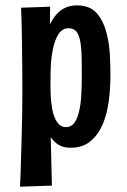

<svg xmlns="http://www.w3.org/2000/svg" viewBox="-20 -544 478 722"><path d="M55.2 158Q56.4 137.6 57.4 108Q58.4 78.4 59.4 41.9Q60.4 5.4 61.6 -35.9Q62.8 -77.2 63.5 -120.5Q64.2 -163.8 64.2 -206.8Q64.2 -245.8 63.7 -289.8Q63.2 -333.8 62.7 -376.9Q62.2 -420 61.3 -456Q60.4 -492 59.2 -515L168.4 -518.8L167.8 -452.8Q178 -473.2 191.9 -489.4Q205.8 -505.6 225.1 -514.7Q244.4 -523.8 268.6 -523.8Q320.6 -523.8 346.6 -491.4Q372.6 -459 383.8 -407Q391 -375.4 393.1 -337.6Q395.2 -299.8 395.2 -259.6Q395.2 -226.2 392.4 -193.4Q389.6 -160.6 383.2 -131.1Q376.8 -101.6 366 -76Q348.8 -36.6 319.7 -12.5Q290.6 11.6 245.4 11.6Q227.4 11.6 213.3 6.5Q199.2 1.4 189 -7.6Q178.8 -16.6 170.8 -27.8L175.2 154ZM169.8 -219Q169.8 -173 175.6 -138.5Q181.4 -104 194.6 -85Q207.8 -66 228.4 -66Q247.2 -66 258.6 -80.7Q270 -95.4 276 -119.6Q283.4 -147.4 285.5 -184Q287.6 -220.6 287.6 -258.8Q287.6 -290.8 287.3 -318.5Q287 -346.2 284.6 -368.2Q281.8 -400.4 271.5 -419.1Q261.2 -437.8 237 -437.8Q214.4 -437.8 199.9 -415.4Q185.4 -393 178 -354.8Q170.6 -316.6 170.2 -268.4Z"/></svg>

Font: Truculenta
Style: Regular
Weight: 400
Designer: Ivan Castro, Eva Sanz & Omnibus-Type Team
Foundry: Omnibus-Type
Version: Version 1.002